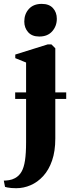

<svg xmlns="http://www.w3.org/2000/svg" viewBox="-72 -750 375 1012"><path d="M13.5 242Q-0.5 242 -12.2 241Q-24 240 -32.8 238.2Q-41.5 236.5 -45.5 235L-52 202Q-40.5 202 -24 199.5Q-7.5 197 7 189Q28.5 177.5 41.2 155.5Q54 133.5 59.8 95.8Q65.5 58 65.5 -1V-420.5L8.5 -443.5V-462.5L179.5 -516H199L219.5 -495.5V-19.5Q219.5 47 202.5 96.2Q185.5 145.5 155.8 178Q126 210.5 89.2 226.2Q52.5 242 13.5 242ZM134.5 -557.5Q96.5 -557.5 76.2 -580.5Q56 -603.5 56 -636.5Q56 -676 80.2 -702.8Q104.5 -729.5 147.5 -729.5H148.5Q187 -729.5 207.2 -707.2Q227.5 -685 227.5 -651Q227.5 -612.5 203.2 -585Q179 -557.5 135.5 -557.5ZM277 -263V-228.5H8V-263Z"/></svg>

Font: Merriweather 144pt ExtraBold
Style: Regular
Weight: 800
Version: Version 2.100